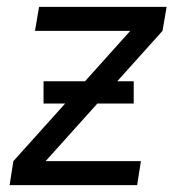

<svg xmlns="http://www.w3.org/2000/svg" viewBox="-20 -540 540 560"><path d="M8 0 19 -70 170 -238H107V-303H228L360 -450H82L94 -520H466L454 -450L322 -303H370V-238H264L113 -70H391L380 0Z"/></svg>

Font: Iosevka Algr
Style: Italic
Weight: 400
Italic angle: -9°
Monospace: yes
Designer: Belleve Invis
Foundry: Belleve Invis
Version: Version 26.0.2; ttfautohint (v1.8.3)